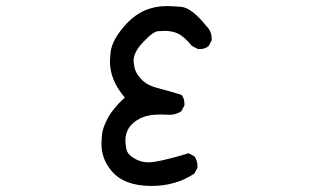

<svg xmlns="http://www.w3.org/2000/svg" viewBox="-20 -548 1040 634"><path d="M480 66Q389 66 348 16Q315 -23 315 -73Q315 -83 317 -104.5Q319 -126 336 -158Q353 -190 392 -226Q343 -283 343 -346L345 -374Q349 -417 398 -470Q452 -528 531 -528Q542 -528 577.5 -525.5Q613 -523 663 -460Q679 -444 679 -420V-415L669 -396Q657 -386 640 -386H634L614 -396Q589 -427 566 -438Q547 -446 524 -446Q519 -446 502 -445Q485 -444 451 -407Q421 -375 421 -347Q421 -343 424 -325.5Q427 -308 445.5 -287.5Q464 -267 498 -258Q532 -249 579 -235Q589 -224 589 -206V-200L579 -181Q562 -169 540 -169L510 -170Q466 -170 439 -155Q394 -131 394 -83Q394 -74 397.5 -55Q401 -36 431 -21Q448 -12 471 -12Q503 -12 603 -42L622 -32Q632 -18 632 0V6L622 25Q561 66 480 66Z"/></svg>

Font: Xiaolai Mono SC
Style: Regular
Weight: 400
Monospace: yes
Designer: LXGW / Nozomi Seto
Version: Version 3.113;September 30, 2024